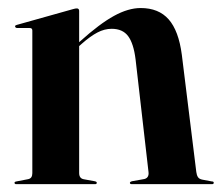

<svg xmlns="http://www.w3.org/2000/svg" viewBox="-20 -470 566 490"><path d="M182 -442.5V-28.5Q182 -21.5 185 -17.5Q188 -13.5 194 -12.5L221.5 -7.5Q227 -6.5 227 -3.5Q227 0 222.5 0H21Q19.5 0 18.2 -1Q17 -2 17 -3.5Q17 -4.5 18 -5.5Q19 -6.5 22 -7L50.5 -12.5Q57 -13.5 59.8 -17.5Q62.5 -21.5 62.5 -28V-392Q62.5 -395 61 -396.8Q59.5 -398.5 55.5 -398.5H23Q21 -399 19.8 -400Q18.5 -401 18.5 -402.5Q18.5 -404.5 19.8 -405.2Q21 -406 23 -406.5L165.5 -446.5Q170.5 -448 172.2 -448.2Q174 -448.5 176.5 -448.5Q179 -448.5 180.5 -446.8Q182 -445 182 -442.5ZM172 -343.5 167 -349 185 -365Q234.5 -409.5 271 -429.5Q307.5 -449.5 339 -449.5Q385 -449.5 410.5 -420.5Q436 -391.5 444 -330.5L481 -31Q482 -23 485.2 -18Q488.5 -13 496.5 -11.5L520.5 -7Q523.5 -7 524.5 -6Q525.5 -5 525.5 -3.5Q525.5 -2 524.5 -1Q523.5 0 521 0H316.5Q311.5 0 311.5 -3.5Q311.5 -6 317 -7.5L345 -12.5Q353.5 -13.5 356.8 -18.5Q360 -23.5 359 -31L326 -318.5Q321 -359 307 -377.8Q293 -396.5 265 -396.5Q246.5 -396.5 228.5 -387Q210.5 -377.5 189.5 -359Z"/></svg>

Font: Fraunces 120pt SemiBold
Style: Regular
Weight: 600
Version: Version 1.000;[b76b70a41]